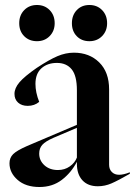

<svg xmlns="http://www.w3.org/2000/svg" viewBox="-20 -734 540 769"><path d="M18 -80Q18 -102 32.5 -116.5Q47 -131 88 -149L288 -234V-372Q288 -431 267 -456.5Q246 -482 208 -482Q170 -482 146 -460.5Q122 -439 122 -398Q122 -364 137 -326Q118 -310 91 -310Q67 -310 52.5 -323Q38 -336 38 -358Q38 -381 58 -404.5Q78 -428 127 -462Q177 -495 210 -509Q243 -523 276 -523Q338 -523 377.5 -484Q417 -445 417 -376V-74Q417 -56 428 -45Q439 -34 457 -34Q475 -34 500 -44V-38Q453 -11 426.5 0.5Q400 12 372 12Q332 12 310 -12Q288 -36 288 -78V-86Q265 -42 227.5 -13.5Q190 15 138 15Q83 15 50.5 -13.5Q18 -42 18 -80ZM212 -53Q239 -53 259.5 -67.5Q280 -82 288 -103V-222L194 -182Q162 -168 149.5 -154Q137 -140 137 -119Q137 -91 158 -72Q179 -53 212 -53ZM268 -641Q268 -673 287.5 -693.5Q307 -714 338 -714Q369 -714 389 -693.5Q409 -673 409 -641Q409 -610 389 -589.5Q369 -569 338 -569Q307 -569 287.5 -589Q268 -609 268 -641ZM128 -714Q159 -714 179 -693.5Q199 -673 199 -641Q199 -610 179 -589.5Q159 -569 128 -569Q97 -569 77 -589Q57 -609 57 -641Q57 -673 77 -693.5Q97 -714 128 -714Z"/></svg>

Font: Nyght Serif Medium
Style: Regular
Weight: 500
Designer: Maksym Kobuzan
Version: Version 0.410